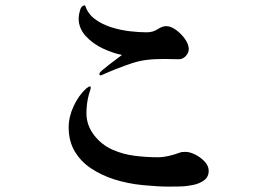

<svg xmlns="http://www.w3.org/2000/svg" viewBox="-20 -718 1040 713"><path d="M755 -84Q755 -61 738 -48.5Q721 -36 696.5 -31Q672 -26 647.5 -25.5Q623 -25 608 -25Q567 -25 510.5 -30.5Q454 -36 404 -52Q357 -67 318.5 -92.5Q280 -118 257.5 -156Q235 -194 235 -245Q235 -284 253.5 -324Q272 -364 301 -390Q305 -393 308 -395Q311 -397 316 -397L317 -395Q317 -388 314.5 -381.5Q312 -375 310 -367Q301 -334 301 -297Q301 -252 331 -214Q358 -180 397 -162.5Q436 -145 480 -139.5Q524 -134 565 -134Q585 -134 605 -138.5Q625 -143 644 -150Q652 -153 656.5 -153.5Q661 -154 669 -154Q685 -154 705 -144Q725 -134 740 -118Q755 -102 755 -84ZM681 -536Q681 -522 670 -510Q659 -498 644 -498Q631 -498 618 -498.5Q605 -499 591 -499Q552 -499 524.5 -495.5Q497 -492 471 -483.5Q445 -475 409 -461Q396 -456 382.5 -450Q369 -444 355 -438Q349 -438 349 -443Q349 -448 360 -457.5Q371 -467 386 -478.5Q401 -490 414.5 -500Q428 -510 433 -514Q401 -520 363 -537.5Q325 -555 298.5 -584Q272 -613 272 -650Q272 -661 277 -679.5Q282 -698 296 -698Q306 -667 332 -647.5Q358 -628 392.5 -617Q427 -606 462 -602Q497 -598 525 -598Q548 -598 565.5 -609.5Q583 -621 597 -621Q614 -621 633.5 -607Q653 -593 667 -573Q681 -553 681 -536Z"/></svg>

Font: Kaisei HarunoUmi
Style: Bold
Weight: 700
Designer: Font-Kai, 金井和夫
Foundry: KAZUO KANAI
Version: Version 5.003